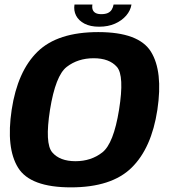

<svg xmlns="http://www.w3.org/2000/svg" viewBox="-20 -823 746 849"><path d="M293.5 5.5Q472.8 5.5 561.4 -81Q650.1 -167.5 675.9 -337.5Q701.3 -507.5 647.5 -594.3Q593.6 -681.1 414.4 -681.1Q235.1 -681.1 146.3 -594.7Q57.5 -508.2 31.6 -337.5Q6.2 -168.1 60.1 -81.3Q113.9 5.5 293.5 5.5ZM313.8 -110.2Q244.4 -110.2 211 -149.3Q177.7 -188.3 201.1 -337.5Q225.4 -488.8 275 -527.2Q324.7 -565.5 394.1 -565.5Q463.2 -565.5 496.9 -527.2Q530.6 -488.8 506.4 -337.5Q482.3 -188.2 432.6 -149.2Q382.9 -110.2 313.8 -110.2ZM418.2 -704.9Q458.2 -704.9 488.5 -718.4Q518.8 -731.9 538 -754.1Q557.1 -776.3 561.4 -803.1H482.3Q480 -789.9 473.9 -780.2Q467.8 -770.5 456.6 -765.4Q445.4 -760.4 427.8 -760.4Q412.3 -760.4 402.8 -765.5Q393.4 -770.6 389.9 -780.1Q386.4 -789.5 388.7 -803.1H309.4Q305.1 -776.3 316.4 -754.1Q327.7 -731.9 353.6 -718.4Q379.5 -704.9 418.2 -704.9Z"/></svg>

Font: Anybody Thin
Style: Italic
Weight: 100
Italic angle: -10°
Designer: Tyler Finck
Foundry: Etcetera Type Company
Version: Version 1.114;gftools[0.9.25]